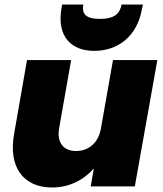

<svg xmlns="http://www.w3.org/2000/svg" viewBox="-20 -828 726 853"><path d="M679 -561H482L428 -255C417 -195 375 -157 318 -157C262 -157 231 -195 243 -260L296 -561H100L43 -235C16 -87 82 5 212 5C291 5 356 -32 397 -80L383 0H579ZM611 -790 615 -808H520C513 -768 489 -744 424 -744C359 -744 343 -768 350 -808H256L253 -790C232 -665 297 -602 399 -602C502 -602 590 -665 611 -790Z"/></svg>

Font: SVN-Poppins ExtraBold
Style: Italic
Weight: 800
Italic angle: -10°
Designer: Ninad Kale (Devanagari), Jonny Pinhorn (Latin)
Foundry: Indian Type Foundry
Version: Version 3.002 2017